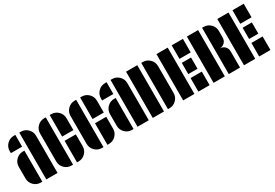

<svg xmlns="http://www.w3.org/2000/svg" viewBox="40 -1607 3600 2515"><g transform="rotate(-30 1840.0 -350.0)"><path d="M30 -561Q30 -622 73 -665Q116 -708 177 -708H200V-530H30ZM30 -323Q30 -384 73 -427Q116 -470 177 -470H200V0H177Q116 0 73 -43Q30 -86 30 -147ZM283 -708Q344 -708 387 -665Q430 -622 430 -561V0H260V-708Z M490 -561Q490 -622 533 -665Q576 -708 637 -708H660V8H637Q576 8 533 -35Q490 -78 490 -139ZM743 -708Q804 -708 847 -665Q890 -622 890 -561V-382H720V-708ZM720 8V-318H890V-139Q890 -78 847 -35Q804 8 743 8Z M950 -561Q950 -622 993 -665Q1036 -708 1097 -708H1120V8H1097Q1036 8 993 -35Q950 -78 950 -139ZM1203 -708Q1264 -708 1307 -665Q1350 -622 1350 -561V-382H1180V-708ZM1180 8V-318H1350V-139Q1350 -78 1307 -35Q1264 8 1203 8Z M1410 -561Q1410 -622 1453 -665Q1496 -708 1557 -708H1580V-530H1410ZM1410 -323Q1410 -384 1453 -427Q1496 -470 1557 -470H1580V0H1557Q1496 0 1453 -43Q1410 -86 1410 -147ZM1663 -708Q1724 -708 1767 -665Q1810 -622 1810 -561V0H1640V-708Z M1870 0V-700H2040V0ZM2123 -700Q2184 -700 2227 -657Q2270 -614 2270 -553V-147Q2270 -86 2227 -43Q2184 0 2123 0H2100V-700Z M2330 0V-700H2500V0ZM2560 -495V-700H2730V-495ZM2560 0V-205H2730V0ZM2700 -435V-265H2560V-435Z M3043 -700Q3104 -700 3147 -657Q3190 -614 3190 -553V-457Q3190 -410 3160 -380Q3130 -350 3083 -350Q3130 -350 3160 -320Q3190 -290 3190 -243V0H3020V-350V-700ZM2790 0V-700H2960V0Z M3250 0V-700H3420V0ZM3480 -495V-700H3650V-495ZM3480 0V-205H3650V0ZM3620 -435V-265H3480V-435Z"/></g></svg>

Font: Promplate
Style: Bold
Weight: 400
Designer: Evgeny Tarasenko
Foundry: Evgeny Tarasenko
Version: Version 1.000